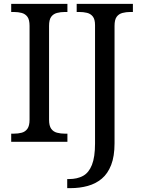

<svg xmlns="http://www.w3.org/2000/svg" viewBox="-20 -734 736 994"><path d="M38 0V-42H51Q74 -42 92.5 -47Q111 -52 122 -67.5Q133 -83 133 -114V-600Q133 -632 122 -647Q111 -662 92.5 -667Q74 -672 51 -672H38V-714H329V-672H316Q294 -672 275 -667Q256 -662 245 -647Q234 -632 234 -600V-114Q234 -83 245 -67.5Q256 -52 275 -47Q294 -42 316 -42H329V0ZM328 240V193H337Q380 193 410 176.5Q440 160 456 119.5Q472 79 472 9V-604Q472 -634 460.5 -648.5Q449 -663 430.5 -667.5Q412 -672 390 -672H377V-714H668V-672H655Q633 -672 614 -667Q595 -662 584 -647Q573 -632 573 -600V8Q573 75 555.5 120Q538 165 507 191Q476 217 434.5 228.5Q393 240 345 240Z"/></svg>

Font: Noto Serif Myanmar
Style: Regular
Weight: 400
Designer: Ben Mitchell and the Monotype Design Team
Foundry: Monotype Imaging Inc.
Version: Version 2.106